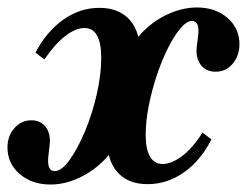

<svg xmlns="http://www.w3.org/2000/svg" viewBox="-43 -480 661 514"><path d="M92 14Q43 14 10 -14Q-23 -42 -23 -85Q-23 -116 -4.5 -137Q14 -158 41 -158Q66 -158 79.5 -140Q93 -122 90 -93L87 -67Q81 -22 103 -22Q122 -22 143.5 -52Q165 -82 184.5 -128.5Q204 -175 216 -227.5Q228 -280 228 -325Q228 -405 183 -405Q159 -405 131 -383Q103 -361 76 -321L52 -339Q81 -395 126 -427Q171 -459 223 -459Q276 -459 305 -426Q334 -393 332 -329L303 -345Q321 -379 350 -405Q379 -431 414.5 -445.5Q450 -460 484 -460Q534 -460 566 -432Q598 -404 598 -362Q598 -331 580 -309.5Q562 -288 534 -288Q508 -288 494 -307Q480 -326 484 -357L487 -381Q493 -424 471 -424Q457 -424 440 -404Q423 -384 406.5 -351Q390 -318 376.5 -277.5Q363 -237 355 -195.5Q347 -154 347 -119Q347 -81 358.5 -61Q370 -41 392 -41Q417 -41 445.5 -63Q474 -85 499 -125L523 -107Q495 -51 450 -19Q405 13 352 13Q299 13 270.5 -20Q242 -53 243 -117L272 -101Q245 -50 194.5 -18Q144 14 92 14Z"/></svg>

Font: Baskervville
Style: Bold Italic
Weight: 700
Italic angle: -18°
Version: Version 1.100